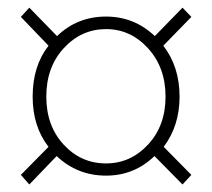

<svg xmlns="http://www.w3.org/2000/svg" viewBox="-20 -617 561 508"><path d="M57.6 -128.9 35.2 -154.3 108.4 -228.5Q66.4 -282.2 66.4 -361.3Q66.4 -442.4 108.4 -496.1L35.2 -572.3L57.6 -596.7L130.9 -521.5Q184.6 -573.2 260.7 -573.2Q335 -573.2 389.6 -521.5L462.9 -596.7L486.3 -572.3L412.1 -496.1Q455.1 -440.4 455.1 -361.3Q455.1 -284.2 413.1 -228.5L486.3 -154.3L462.9 -128.9L388.7 -204.1Q335 -152.3 260.7 -152.3Q184.6 -152.3 129.9 -204.1ZM260.7 -184.6Q325.2 -184.6 371.6 -234.4Q418 -284.2 418 -361.3Q418 -438.5 371.6 -489.3Q325.2 -540 260.7 -540Q195.3 -540 148.9 -489.7Q102.5 -439.5 102.5 -361.3Q102.5 -284.2 148.4 -234.4Q194.3 -184.6 260.7 -184.6Z"/></svg>

Font: Gen Shin Gothic ExtraLight
Style: Regular
Weight: 100
Designer: [Source Han Sans]
Ryoko NISHIZUKA  (kana & ideographs); Paul D. Hunt (Latin, Greek & Cyrillic); Wenlong ZHANG  (bopomofo
Version: Version 1.002.20150607